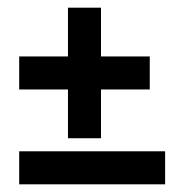

<svg xmlns="http://www.w3.org/2000/svg" viewBox="-20 -490 450 500"><path d="M30 -10V-96H410V-10ZM157 -130V-470H243V-130ZM30 -257V-343H370V-257Z"/></svg>

Font: Red Rose SemiBold
Style: Regular
Weight: 600
Designer: Jaikishan Patel
Version: Version 2.000